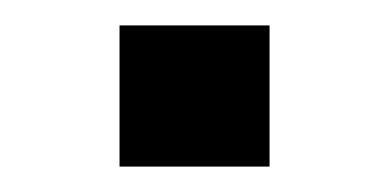

<svg xmlns="http://www.w3.org/2000/svg" viewBox="-20 -131 306 151"><path d="M74 0V-111H192V0Z"/></svg>

Font: Nunito Sans 7pt
Style: Regular
Weight: 400
Designer: Vernon Adams
Foundry: Vernon Adams
Version: Version 3.101;gftools[0.9.27]